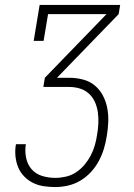

<svg xmlns="http://www.w3.org/2000/svg" viewBox="-20 -755 540 775"><path d="M203 0Q179 0 156 -3.5Q133 -7 113 -17Q93 -27 77.5 -43Q62 -59 53.5 -79.5Q45 -100 42.5 -123.5Q40 -147 44 -171Q44 -171 44.5 -171.5Q45 -172 45 -173H85Q85 -172 84.5 -172Q84 -172 84 -171Q80 -144 85.5 -117.5Q91 -91 107.5 -72Q124 -53 149.5 -45Q175 -37 203 -37Q224 -37 246 -42Q268 -47 287 -59.5Q306 -72 321 -90Q336 -108 346.5 -128Q357 -148 363 -169.5Q369 -191 372 -212Q376 -234 377 -257Q378 -280 375 -301.5Q372 -323 363.5 -342.5Q355 -362 339.5 -376.5Q324 -391 303 -397.5Q282 -404 260 -404H155L161 -441L410 -698H174L156 -590H116L140 -735H465L459 -698L210 -441H260Q288 -441 315 -434Q342 -427 362.5 -410Q383 -393 395.5 -369Q408 -345 413 -318.5Q418 -292 417 -263Q416 -234 411 -206Q407 -180 399.5 -155Q392 -130 379 -105.5Q366 -81 347 -60.5Q328 -40 304.5 -26Q281 -12 255 -6Q229 0 203 0Z"/></svg>

Font: Iosevka Slab XLtObl
Style: Regular
Weight: 200
Italic angle: -9°
Monospace: yes
Designer: Belleve Invis
Foundry: Belleve Invis
Version: Version 11.1.1; ttfautohint (v1.8.3)